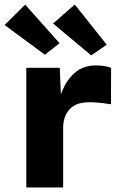

<svg xmlns="http://www.w3.org/2000/svg" viewBox="-46 -832 523 852"><path d="M70.8 -531H219.2L226.4 -358.2L205.4 -358.2Q205.8 -361.2 207 -363.2Q221.8 -414.2 240.8 -451.5Q259.8 -488.8 292.2 -514.2Q324.6 -539.6 372.8 -541.6Q391.8 -542.4 412.3 -539.6Q432.8 -536.8 447 -531L446.4 -369.2Q362.4 -383.4 316.6 -375.4Q291.8 -371 273.2 -356.6Q254.6 -342.2 244.4 -318.7Q234.2 -295.2 234.2 -264.8V0H70.8ZM189.6 -727.6 285.8 -812 427.6 -633.6 358.8 -586.2ZM-25.6 -721 65.8 -811.4 218.4 -640.2 153.2 -589.2Z"/></svg>

Font: Easer Grotesk Variable
Style: Regular
Weight: 400
Designer: Boardeaser, Bonnie Shaver-Troup, Thomas Jockin
Foundry: Lexend
Version: Version 1.001;Glyphs 3.1.2 (3151)